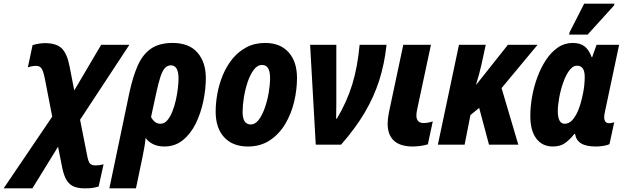

<svg xmlns="http://www.w3.org/2000/svg" viewBox="-107 -795 3436 1055"><path d="M-87 240 180 -154 139 -365Q131 -404 121.5 -418.5Q112 -433 91 -433Q70 -433 46 -425L72 -547Q87 -552 105.5 -555Q124 -558 140 -558Q202 -558 231.5 -530Q261 -502 275 -432L301 -298L449 -549H604L333 -137L371 55Q377 90 386 102Q395 114 418 114Q438 114 462 108L435 230Q417 235 402.5 237.5Q388 240 360 240Q316 240 291.5 226.5Q267 213 253.5 185Q240 157 232 112L212 11L71 240Z M604 -286Q623 -374 650 -435Q677 -496 722.5 -527.5Q768 -559 841 -559Q932 -559 978 -506Q1024 -453 1024 -366Q1024 -306 1010.5 -240.5Q997 -175 969.5 -118Q942 -61 898.5 -25.5Q855 10 796 10Q761 10 735 -2.5Q709 -15 693 -37Q691 -12 686 15.5Q681 43 676 68L640 240H494ZM775 -115Q796 -115 812 -133.5Q828 -152 840 -182Q852 -212 859.5 -246Q867 -280 870.5 -311Q874 -342 874 -363Q874 -436 832 -436Q814 -436 800 -422Q786 -408 774.5 -373Q763 -338 750 -277L723 -152Q731 -136 744 -125.5Q757 -115 775 -115Z M1255 10Q1172 10 1125 -40.5Q1078 -91 1078 -182Q1078 -229 1087.5 -281Q1097 -333 1117.5 -382.5Q1138 -432 1170 -471.5Q1202 -511 1247 -535Q1292 -559 1350 -559Q1433 -559 1479 -507.5Q1525 -456 1525 -366Q1525 -303 1509.5 -237Q1494 -171 1461 -115Q1428 -59 1376.5 -24.5Q1325 10 1255 10ZM1271 -111Q1295 -111 1314.5 -136.5Q1334 -162 1348 -202Q1362 -242 1369.5 -286Q1377 -330 1377 -367Q1377 -401 1366.5 -419.5Q1356 -438 1333 -438Q1307 -438 1287 -411Q1267 -384 1253.5 -343.5Q1240 -303 1233 -259Q1226 -215 1226 -180Q1226 -111 1271 -111Z M1628 0 1597 -549H1741V-227Q1741 -206 1740.5 -184Q1740 -162 1740 -143H1744Q1799 -235 1828.5 -331Q1858 -427 1869 -549H2017Q2006 -445 1977 -354Q1948 -263 1897 -176.5Q1846 -90 1767 0Z M2158 10Q2090 9 2056.5 -23Q2023 -55 2023 -115Q2023 -142 2030 -177L2109 -549H2261L2185 -193Q2181 -174 2181 -161Q2181 -119 2220 -119Q2244 -119 2271 -128L2244 -2Q2225 4 2202 7Q2179 10 2158 10Z M2299 0 2415 -549H2562L2539 -442Q2533 -415 2525.5 -387.5Q2518 -360 2509 -331H2511L2684 -549H2847L2649 -311L2741 0H2580L2526 -202L2478 -163L2446 0Z M2931 10Q2873 10 2840 -33.5Q2807 -77 2807 -157Q2807 -209 2817 -265Q2827 -321 2846.5 -373Q2866 -425 2894 -467Q2922 -509 2958.5 -534Q2995 -559 3040 -559Q3082 -559 3106 -539.5Q3130 -520 3144 -481H3147L3171 -549H3295L3217 -181Q3213 -164 3213 -152Q3213 -118 3240 -118Q3246 -118 3254 -119.5Q3262 -121 3268 -123L3242 -3Q3231 3 3209 6.5Q3187 10 3169 10Q3113 10 3085.5 -7.5Q3058 -25 3053 -59H3049Q3026 -30 2999.5 -10Q2973 10 2931 10ZM2996 -115Q3020 -115 3038.5 -136Q3057 -157 3070 -188.5Q3083 -220 3090 -252Q3100 -293 3103 -322Q3106 -351 3106 -372Q3106 -434 3064 -434Q3040 -434 3020.5 -407Q3001 -380 2987 -339.5Q2973 -299 2965.5 -257Q2958 -215 2958 -185Q2958 -115 2996 -115ZM3020 -605 3023 -618 3103 -775H3269L3267 -765L3122 -605Z"/></svg>

Font: Noto Sans Condensed ExtraBold
Style: Italic
Weight: 800
Width: 3
Italic angle: -12°
Designer: Monotype Design Team
Foundry: Monotype Imaging Inc.
Version: Version 2.013; ttfautohint (v1.8.4.7-5d5b)